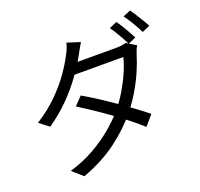

<svg xmlns="http://www.w3.org/2000/svg" viewBox="-152 -1015 1304 1252"><g transform="rotate(-20 500.0 -389.0)"><path d="M765 -806Q778 -789 793 -764.5Q808 -740 822 -715Q836 -690 847 -669L793 -645Q778 -675 755 -715Q732 -755 712 -783ZM875 -846Q888 -828 903.5 -803Q919 -778 934 -753.5Q949 -729 959 -710L905 -686Q889 -719 866 -757.5Q843 -796 822 -824ZM383 -435Q432 -407 484.5 -373Q537 -339 590 -302Q643 -265 690.5 -230Q738 -195 775 -165L716 -96Q682 -127 635 -164.5Q588 -202 534.5 -240.5Q481 -279 428 -314.5Q375 -350 329 -379ZM841 -617Q834 -607 828 -591.5Q822 -576 818 -564Q803 -513 777.5 -454Q752 -395 716.5 -335Q681 -275 637 -221Q569 -137 468.5 -61Q368 15 226 68L154 5Q248 -23 324 -66Q400 -109 461 -160Q522 -211 567 -264Q606 -311 638.5 -365.5Q671 -420 695 -475Q719 -530 730 -576H359L392 -648H709Q729 -648 746 -650.5Q763 -653 775 -657ZM504 -762Q491 -742 479 -719.5Q467 -697 459 -683Q429 -629 382 -563Q335 -497 271 -432Q207 -367 127 -312L60 -363Q146 -417 209.5 -480.5Q273 -544 315.5 -605Q358 -666 381 -712Q389 -725 399 -748Q409 -771 413 -791Z"/></g></svg>

Font: Noto Sans KR
Style: Regular
Weight: 400
Designer: Ryoko NISHIZUKA  (kana, bopomofo & ideographs); Paul D. Hunt (Latin, Greek & Cyrillic); Sandoll Communications , Soo-you
Foundry: Adobe
Version: Version 2.004-H2;hotconv 1.0.118;makeotfexe 2.5.65603